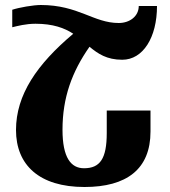

<svg xmlns="http://www.w3.org/2000/svg" viewBox="-20 -738 682 768"><path d="M29 -629C50 -634 83 -643 122 -643C192 -643 238 -626 273 -603C128 -481 44 -359 44 -218C44 -78 137 10 318 10C486 10 582 -61 582 -212V-296H407V-206C407 -103 380 -65 316 -65C264 -65 230 -107 230 -219C230 -348 268 -451 338 -551C372 -523 407 -499 469 -499C552 -499 608 -588 608 -714H535C535 -673 499 -646 455 -646C354 -646 294 -718 143 -718C113 -718 56 -708 29 -699Z"/></svg>

Font: Noto Serif Armenian Condensed Black
Style: Regular
Weight: 900
Width: 3
Designer: Monotype Design Team
Foundry: Monotype Imaging Inc.
Version: Version 2.008